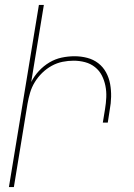

<svg xmlns="http://www.w3.org/2000/svg" viewBox="-20 -755 540 775"><path d="M16 0 137 -735H157L106 -424Q118 -448 137 -468.5Q156 -489 179.5 -503Q203 -517 229 -522.5Q255 -528 281 -528Q307 -528 332 -521.5Q357 -515 376.5 -500Q396 -485 408 -463Q420 -441 424.5 -416Q429 -391 428.5 -364.5Q428 -338 423 -312L415 -260H395L404 -315Q408 -339 409 -362.5Q410 -386 405.5 -408.5Q401 -431 391 -450.5Q381 -470 363.5 -484Q346 -498 323.5 -504Q301 -510 277 -510Q255 -510 232.5 -505.5Q210 -501 189 -489.5Q168 -478 150.5 -461Q133 -444 120.5 -423.5Q108 -403 101.5 -381Q95 -359 91 -336L36 0Z"/></svg>

Font: Iosevka Term Curly Thin
Style: Italic
Weight: 100
Italic angle: -9°
Designer: Belleve Invis
Foundry: Belleve Invis
Version: Version 32.3.0